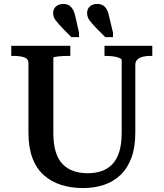

<svg xmlns="http://www.w3.org/2000/svg" viewBox="-20 -942 828 972"><path d="M534 -852 552 -777V-754H513L468 -799Q445 -823 433 -839.5Q421 -856 421 -876Q421 -897 435 -909.5Q449 -922 472 -922Q489 -922 501 -915Q513 -908 521 -893Q529 -878 534 -852ZM363 -852 380 -777V-754H341L297 -799Q274 -823 261.5 -839.5Q249 -856 249 -876Q249 -897 263.5 -909.5Q278 -922 301 -922Q317 -922 329 -915Q341 -908 349.5 -893Q358 -878 363 -852ZM250 -269Q250 -212 262.5 -172.5Q275 -133 298 -110Q321 -87 353 -76Q385 -65 424 -65Q463 -65 494.5 -76Q526 -87 549 -111Q572 -135 584 -174.5Q596 -214 596 -270V-637Q596 -642 589.5 -646Q583 -650 571.5 -653Q560 -656 546 -657.5Q532 -659 519 -659H509V-710H751V-659H740Q719 -659 702 -654.5Q685 -650 675 -640Q665 -630 665 -613V-270Q665 -196 645 -142.5Q625 -89 588.5 -55Q552 -21 504.5 -5.5Q457 10 401 10Q340 10 289.5 -6Q239 -22 201.5 -55.5Q164 -89 144 -142.5Q124 -196 124 -270V-623Q124 -645 102 -652Q80 -659 48 -659H37V-710H336V-659H327Q315 -659 301 -658.5Q287 -658 275.5 -656.5Q264 -655 257 -653.5Q250 -652 250 -649Z"/></svg>

Font: Roboto Serif 36pt Medium
Style: Regular
Weight: 500
Designer: Greg Gazdowicz
Foundry: Commercial Type
Version: Version 1.008